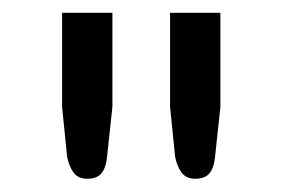

<svg xmlns="http://www.w3.org/2000/svg" viewBox="-20 -736 437 296"><path d="M153.3 -716.3V-571.3L145 -494.1Q143.6 -478 136.7 -469.2Q129.9 -460.4 114.3 -460.4Q101.1 -460.4 94 -469.2Q86.9 -478 83.5 -494.1L75.7 -571.3V-716.3ZM319.8 -716.3V-571.3L311.5 -494.1Q310.1 -478 303.2 -469.2Q296.4 -460.4 280.8 -460.4Q267.6 -460.4 260.5 -469.2Q253.4 -478 250 -494.1L242.2 -571.3V-716.3Z"/></svg>

Font: Kantumruy
Style: Regular
Weight: 400
Foundry: Sovichet Tep
Version: Version 1.20 August 16, 2013